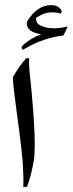

<svg xmlns="http://www.w3.org/2000/svg" viewBox="-20 -726 283 746"><path d="M82 -500H93Q92 -472 95.5 -439.5Q99 -407 100 -399L104 -355Q115 -233 115 -166Q115 -125 111.5 -103Q108 -81 100 -48Q91 -16 85 0H70Q71 -7 71 -26Q71 -42 69 -78L68 -101L64 -138L61 -166Q58 -194 45 -289Q30 -399 30 -426Q55 -470 82 -500ZM226 -588Q191 -584 154 -572Q111 -558 70 -533Q67 -533 65.5 -535.5Q64 -538 64 -541Q64 -545 68 -549Q83 -563 99 -573Q115 -583 140 -593Q84 -601 84 -636Q84 -642 88 -647Q105 -672 119 -683Q146 -706 179 -706Q198 -706 208.5 -697.5Q219 -689 220 -680L215 -673Q203 -678 183 -678Q166 -678 152 -673Q138 -668 120 -657Q120 -640 128 -633Q136 -626 156 -620Q171 -616 190 -616Q199 -616 217 -618L243 -623Q232 -598 226 -588Z"/></svg>

Font: Mirza
Style: Regular
Weight: 400
Designer: Arabic design by Kourosh Beigpour, Latin design by Eduardo Tunni, engineering by Lasse Fister
Version: Version 1.000